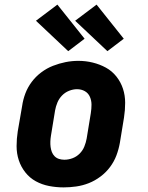

<svg xmlns="http://www.w3.org/2000/svg" viewBox="-20 -805 640 833"><path d="M256 8Q224 8 193 2Q162 -4 135.5 -18.5Q109 -33 90 -57Q71 -81 61.5 -110Q52 -139 52 -171Q52 -203 57 -235L76 -345Q80 -373 90 -399.5Q100 -426 117.5 -449.5Q135 -473 159 -491Q183 -509 210 -519.5Q237 -530 264.5 -535.5Q292 -541 320 -541Q352 -541 382.5 -533.5Q413 -526 439.5 -511.5Q466 -497 485 -473Q504 -449 513.5 -420Q523 -391 523 -359Q523 -327 518 -295L500 -185Q495 -157 485 -130.5Q475 -104 457.5 -80.5Q440 -57 416 -39Q392 -21 365.5 -10.5Q339 0 311 4Q283 8 256 8ZM259 -112Q277 -112 294.5 -118.5Q312 -125 325.5 -138.5Q339 -152 346 -169.5Q353 -187 356 -204L374 -314Q377 -333 377 -351Q377 -369 370 -385Q363 -401 348 -409.5Q333 -418 314 -418Q297 -418 279.5 -411Q262 -404 249 -390.5Q236 -377 229 -360Q222 -343 219 -326L201 -216Q199 -204 198.5 -191.5Q198 -179 199.5 -167.5Q201 -156 205 -145.5Q209 -135 217 -127Q225 -119 236 -115.5Q247 -112 259 -112ZM446 -583 306 -715 399 -785 517 -637ZM276 -583 136 -715 229 -785 347 -637Z"/></svg>

Font: Iosevka Slab HvExObl
Style: Regular
Weight: 900
Width: 7
Italic angle: -9°
Monospace: yes
Designer: Belleve Invis
Foundry: Belleve Invis
Version: Version 11.1.1; ttfautohint (v1.8.3)